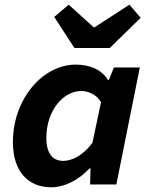

<svg xmlns="http://www.w3.org/2000/svg" viewBox="-20 -782 640 814"><path d="M197.1 12C252.9 12 312.5 -17.7 359.9 -68.2H363.9L362 0H473.3L572.8 -496.1H462.9L441.4 -443H437.4C414 -482.7 366.4 -508.1 301 -508.1C160.2 -508.1 34.7 -361 34.7 -179.8C34.7 -56.6 97.8 12 197.1 12ZM247.8 -99.9C204.6 -99.9 176.5 -129.6 176.5 -197.5C176.5 -310.2 245.4 -396.2 325.4 -396.2C353.1 -396.2 389 -382 408.3 -349L371.9 -176.6C332.6 -123.2 285.6 -99.9 247.8 -99.9ZM295.4 -578.6H445.5L576.3 -706.5L528.7 -762.2L380.9 -666.4H376.9L271.3 -762.2L210 -710.2L295.4 -578.6Z"/></svg>

Font: Source Code Variable
Style: Italic
Weight: 400
Italic angle: -11°
Monospace: yes
Designer: Paul D. Hunt, Teo Tuominen
Foundry: Adobe Systems Incorporated
Version: Version 1.005;PS 1.0;hotconv 16.6.54;makeotf.lib2.5.65590